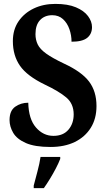

<svg xmlns="http://www.w3.org/2000/svg" viewBox="-20 -744 546 985"><path d="M239 10Q158 10 112 -10.5Q66 -31 47.5 -63Q29 -95 29 -128Q29 -176 58 -196.5Q87 -217 125 -217Q127 -133 164.5 -90Q202 -47 254 -47Q304 -47 331 -78.5Q358 -110 358 -157Q358 -212 320 -244Q282 -276 210 -310Q119 -354 82.5 -406.5Q46 -459 46 -533Q46 -592 75 -634.5Q104 -677 153 -700.5Q202 -724 264 -724Q328 -724 369.5 -706.5Q411 -689 431.5 -661.5Q452 -634 452 -605Q452 -570 427.5 -550Q403 -530 347 -530Q347 -563 336 -594.5Q325 -626 303 -646Q281 -666 248 -666Q209 -666 185.5 -641Q162 -616 162 -569Q162 -540 173.5 -516Q185 -492 217 -469Q249 -446 308 -418Q399 -376 437 -325.5Q475 -275 475 -200Q475 -135 445.5 -88Q416 -41 363.5 -15.5Q311 10 239 10ZM153 208Q161 177 172 136Q183 95 188 61H289V71Q281 92 267 119Q253 146 236.5 173Q220 200 205 221H153Z"/></svg>

Font: Noto Serif Hebrew Condensed
Style: Bold
Weight: 700
Width: 3
Designer: Monotype Design Team
Foundry: Monotype Imaging Inc.
Version: Version 2.004; ttfautohint (v1.8.4.7-5d5b)